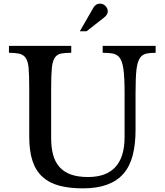

<svg xmlns="http://www.w3.org/2000/svg" viewBox="-20 -1021 901 1051"><path d="M722 -310Q722 -231 706.5 -171Q691 -111 656.5 -71Q622 -31 567 -10.5Q512 10 434 10Q360 10 305 -4.5Q250 -19 213 -52.5Q176 -86 158 -140Q140 -194 140 -273V-537Q140 -611 136.5 -651Q133 -691 116 -710Q104 -723 83.5 -727.5Q63 -732 29 -732V-770H370V-732Q336 -732 315 -728Q294 -724 282 -708Q268 -690 264 -650.5Q260 -611 260 -537V-265Q260 -214 270.5 -174.5Q281 -135 305 -107.5Q329 -80 367.5 -66Q406 -52 462 -52Q562 -52 612 -107Q662 -162 662 -271V-512Q662 -601 655 -647Q648 -693 629 -712Q615 -725 594 -728.5Q573 -732 542 -732V-770H832V-732Q800 -732 779.5 -727Q759 -722 747 -705Q732 -684 727 -639.5Q722 -595 722 -512ZM417 -850 485 -968Q501 -1001 526 -1001Q554 -1001 567 -974Q573 -958 567 -945.5Q561 -933 546 -922L454 -850Z"/></svg>

Font: SVN-Libre Baskerville
Style: Regular
Weight: 400
Designer: Pablo Impallari, Rodrigo Fuenzalida
Foundry: Pablo Impallari, Rodrigo Fuenzalida
Version: Version 1.000; ttfautohint (v1.8.4)